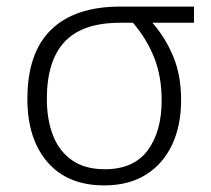

<svg xmlns="http://www.w3.org/2000/svg" viewBox="-20 -552 640 582"><path d="M296 10Q185 10 124 -60.5Q63 -131 63 -252Q63 -392 135 -462Q207 -532 344 -532H568V-483H442Q482 -437 505.5 -380Q529 -323 529 -249Q529 -172 502 -114Q475 -56 423 -23Q371 10 296 10ZM298 -39Q385 -39 427.5 -96Q470 -153 470 -248Q470 -320 447.5 -377Q425 -434 383 -483H344Q230 -483 176 -425.5Q122 -368 122 -252Q122 -190 140.5 -142Q159 -94 198 -66.5Q237 -39 298 -39Z"/></svg>

Font: Noto Sans Mono Light
Style: Regular
Weight: 300
Designer: Monotype Design Team
Foundry: Monotype Imaging Inc.
Version: Version 2.014; ttfautohint (v1.8.4.7-5d5b)